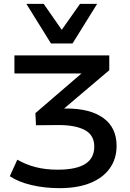

<svg xmlns="http://www.w3.org/2000/svg" viewBox="-20 -786 676 998"><path d="M289 192Q212 192 144 176Q76 160 31 130L70 44Q113 69 164.5 82.5Q216 96 280 96Q375 96 422.5 66.5Q470 37 470 -24Q470 -84 421 -110Q372 -136 285 -136L167 -135L164 -198L443 -438L442 -404H55V-498H548V-421L286 -199L260 -222H324Q450 -222 518 -172Q586 -122 586 -28Q586 39 551 88.5Q516 138 450 165Q384 192 289 192ZM245 -560 117 -766H207L301 -631L396 -766H485L357 -560Z"/></svg>

Font: Nunito Sans 7pt SemiExpanded SemiBold
Style: Regular
Weight: 600
Width: 6
Designer: Vernon Adams
Foundry: Vernon Adams
Version: Version 3.101;gftools[0.9.27]